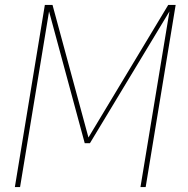

<svg xmlns="http://www.w3.org/2000/svg" viewBox="-20 -755 760 775"><path d="M40 0H61L178 -709L322 -177H343L664 -709L547 0H568L689 -735H659L337 -200L192 -735H161Z"/></svg>

Font: Iosevka Sparkle Thin Oblique
Style: Regular
Weight: 100
Italic angle: -9°
Designer: Belleve Invis
Foundry: Belleve Invis
Version: Version 4.5.0; ttfautohint (v1.8.3)